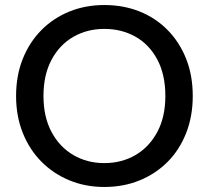

<svg xmlns="http://www.w3.org/2000/svg" viewBox="-20 -732 831 764"><path d="M395 12Q320 12 256 -14.5Q192 -41 144.5 -89Q97 -137 70.5 -203.5Q44 -270 44 -350Q44 -431 70.5 -497.5Q97 -564 144.5 -612Q192 -660 256 -686Q320 -712 395 -712Q471 -712 535 -686.5Q599 -661 646.5 -613Q694 -565 720.5 -498.5Q747 -432 747 -350Q747 -269 720.5 -202Q694 -135 646.5 -87.5Q599 -40 535 -14Q471 12 395 12ZM395 -83Q464 -83 519 -115Q574 -147 606 -207Q638 -267 638 -350Q638 -435 606 -495Q574 -555 519 -586Q464 -617 395 -617Q327 -617 272 -585.5Q217 -554 185 -494Q153 -434 153 -350Q153 -267 185 -207Q217 -147 272 -115Q327 -83 395 -83Z"/></svg>

Font: Rethink Sans Medium
Style: Regular
Weight: 500
Designer: The Rethink Sans project authors (Hans Thiessen). DM Sans designed by Colophon Foundry.
Foundry: Rethink Communications LLC
Version: Version 1.001